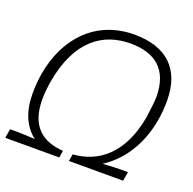

<svg xmlns="http://www.w3.org/2000/svg" viewBox="-126 -823 954 949"><g transform="rotate(20 351.5 -349.0)"><path d="M-2 0H282L288 -37C177 -44 105 -102 105 -241C105 -268 109 -312 114 -339C154 -566 276 -650 422 -650C547 -650 631 -592 631 -444C631 -423 624 -363 619 -332C583 -131 470 -46 339 -37L333 0H618L626 -48H590C577 -48 524 -46 494 -44C583 -100 654 -202 678 -339C684 -372 687 -408 687 -445C687 -613 592 -698 425 -698C221 -698 93 -555 59 -361C53 -326 50 -290 50 -252C50 -158 80 -89 137 -44C108 -46 59 -48 41 -48H6Z"/></g></svg>

Font: Archivo Thin
Style: Italic
Weight: 100
Italic angle: -10°
Designer: Hector Gatti
Foundry: Omnibus-Type
Version: Version 2.001